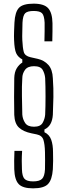

<svg xmlns="http://www.w3.org/2000/svg" viewBox="-20 -824 368 1050"><path d="M161 206Q104 206 82 182.5Q60 159 58 102Q57 81 57.5 54.5Q58 28 59 1H101Q99 31 99 56Q99 81 100 102Q101 140 114 154Q127 168 161 168Q196 168 210 154Q224 140 226 102Q226 79 226.5 53Q227 27 226 8Q225 -35 217.5 -59Q210 -83 181 -89L152 -95Q108 -104 84 -126Q60 -148 58 -196Q57 -247 57 -293.5Q57 -340 58 -397Q59 -430 71.5 -450.5Q84 -471 102 -482V-499Q78 -512 68.5 -533Q59 -554 57 -605Q56 -624 57 -652.5Q58 -681 59 -700Q62 -758 83.5 -781Q105 -804 164 -804Q221 -804 243.5 -779Q266 -754 267 -697Q267 -677 267 -652.5Q267 -628 266 -598H223Q224 -627 224 -653.5Q224 -680 224 -700Q222 -739 210 -751.5Q198 -764 164 -764Q130 -764 117.5 -751.5Q105 -739 103 -700Q103 -681 102 -652Q101 -623 102 -605Q104 -562 110 -540Q116 -518 147 -511L187 -502Q222 -494 244.5 -469Q267 -444 269 -396Q273 -339 272 -293Q271 -247 269 -196Q265 -135 223 -116V-101Q250 -88 260 -60Q270 -32 270 9Q271 29 270.5 55.5Q270 82 269 102Q265 159 242.5 182.5Q220 206 161 206ZM166 -131Q201 -131 213 -152Q225 -173 227 -197Q229 -241 229 -297.5Q229 -354 227 -397Q225 -421 213.5 -441.5Q202 -462 166 -462Q131 -462 116.5 -441.5Q102 -421 102 -397Q99 -354 100 -297.5Q101 -241 102 -197Q104 -172 117.5 -151.5Q131 -131 166 -131Z"/></svg>

Font: Big Shoulders Display Light
Style: Regular
Weight: 300
Designer: Patric King
Foundry: XO Type Co
Version: Version 1.000; ttfautohint (v1.8.2)